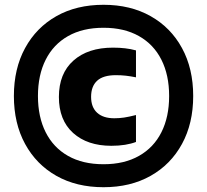

<svg xmlns="http://www.w3.org/2000/svg" viewBox="-20 -771 865 802"><path d="M412.5 11Q299.5 11 215.5 -36.5Q131.5 -84 84.8 -169.8Q38 -255.5 38 -370Q38 -484.5 84.8 -570.2Q131.5 -656 215.5 -703.5Q299.5 -751 412.5 -751Q525 -751 609.2 -703.5Q693.5 -656 740.2 -570.2Q787 -484.5 787 -370Q787 -255.5 740.2 -169.8Q693.5 -84 609.2 -36.5Q525 11 412.5 11ZM445 -162Q345 -162 285.5 -215.5Q226 -269 226 -366Q226 -464 286.8 -518Q347.5 -572 452 -572Q479.5 -572 503 -569.2Q526.5 -566.5 548 -560.5V-448Q525.5 -452.5 505.8 -454.8Q486 -457 464 -457Q411 -457 385.8 -433.8Q360.5 -410.5 360.5 -366.5Q360.5 -323 385.8 -300Q411 -277 457.5 -277Q478.5 -277 498.5 -280Q518.5 -283 548 -290.5V-178Q528.5 -170.5 502.2 -166.2Q476 -162 445 -162ZM412.5 -85Q499 -85 560.5 -119.8Q622 -154.5 654.2 -218.5Q686.5 -282.5 686.5 -370Q686.5 -457.5 654.2 -521.5Q622 -585.5 560.5 -620.2Q499 -655 412.5 -655Q325.5 -655 264.2 -620.2Q203 -585.5 170.8 -521.5Q138.5 -457.5 138.5 -370Q138.5 -282.5 170.8 -218.5Q203 -154.5 264.2 -119.8Q325.5 -85 412.5 -85Z"/></svg>

Font: Encode Sans SC ExtraBold
Style: Regular
Weight: 800
Version: Version 3.002